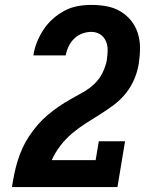

<svg xmlns="http://www.w3.org/2000/svg" viewBox="-20 -763 640 783"><path d="M29 0V-1Q33 -28 38.5 -54.5Q44 -81 52 -107Q60 -133 71.5 -158.5Q83 -184 99 -208Q115 -232 134 -254Q153 -276 175 -294.5Q197 -313 220.5 -329Q244 -345 269 -359Q294 -373 319 -387Q344 -401 365 -421Q386 -441 398.5 -467Q411 -493 416 -519V-522Q419 -541 419 -560.5Q419 -580 411 -597Q403 -614 387.5 -623.5Q372 -633 352 -633Q334 -633 315 -626Q296 -619 282 -605Q268 -591 259.5 -573Q251 -555 248 -537H116Q120 -564 130.5 -590.5Q141 -617 157 -641.5Q173 -666 195.5 -686Q218 -706 243.5 -719.5Q269 -733 297 -738Q325 -743 352 -743Q384 -743 414.5 -737.5Q445 -732 470.5 -717Q496 -702 514.5 -679Q533 -656 542 -627.5Q551 -599 551 -567.5Q551 -536 546 -504Q541 -472 528 -441Q515 -410 493.5 -383Q472 -356 444 -335Q416 -314 387 -296Q358 -278 329 -259.5Q300 -241 273.5 -218.5Q247 -196 226 -168.5Q205 -141 191 -110H370L383 -187H490L459 0Z"/></svg>

Font: Iosevka Etoile Extrabold
Style: Italic
Weight: 800
Italic angle: -9°
Designer: Belleve Invis
Foundry: Belleve Invis
Version: Version 22.1.2; ttfautohint (v1.8.4)